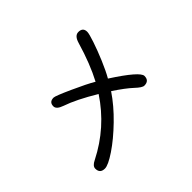

<svg xmlns="http://www.w3.org/2000/svg" viewBox="-164 -1015 1329 1329"><g transform="rotate(-45 500.0 -350.5)"><path d="M675 -695Q691 -750 727 -750Q772 -750 772 -707Q772 -689 751.5 -627.5Q731 -566 701 -495Q671 -424 644 -377Q836 -253 836 -211Q836 -164 788 -164Q768 -164 727 -203Q683 -244 598 -300Q541 -215 457.5 -134Q374 -53 298 -2Q222 49 189 49Q141 49 141 2Q141 -24 181 -43Q393 -150 523 -347Q387 -429 293 -461Q241 -479 241 -508Q241 -550 285 -550Q301 -550 408.5 -501.5Q516 -453 568 -422Q628 -535 675 -695Z"/></g></svg>

Font: 寒蝉全圆体
Style: Regular
Weight: 400
Designer: Warren2060
      Designed by Motoya company      

      [Varela Round]
      Joe Prince(Latin component); Avraham Cornf
Foundry: ChillType
Version: Version 3.200